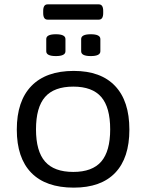

<svg xmlns="http://www.w3.org/2000/svg" viewBox="-20 -854 670 880"><path d="M318 6Q190 6 123.5 -62Q57 -130 57 -260Q57 -391 124 -460Q191 -529 318 -529Q442 -529 507.5 -460Q573 -391 573 -260Q573 -130 508 -62Q443 6 318 6ZM316 -66Q403 -66 444 -113.5Q485 -161 485 -261Q485 -362 444 -409.5Q403 -457 316 -457Q228 -457 186.5 -409.5Q145 -362 145 -261Q145 -161 186.5 -113.5Q228 -66 316 -66ZM396 -597Q352 -597 352 -619V-675Q352 -697 396 -697Q440 -697 440 -675V-619Q440 -597 396 -597ZM236 -597Q192 -597 192 -619V-675Q192 -697 236 -697Q280 -697 280 -675V-619Q280 -597 236 -597ZM198 -764Q178 -764 178 -794V-804Q178 -834 198 -834H433Q453 -834 453 -804V-794Q453 -764 433 -764Z"/></svg>

Font: Asap Semi Expanded
Style: Regular
Weight: 400
Width: 6
Designer: Pablo Cosgaya
Foundry: Omnibus-Type
Version: Version 3.001; ttfautohint (v1.8.4.7-5d5b)